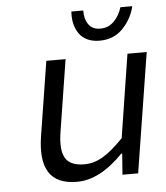

<svg xmlns="http://www.w3.org/2000/svg" viewBox="-52 -755 704 815"><g transform="rotate(-5 300.0 -348.0)"><path d="M391.1 -575.2Q365.7 -575.2 345.7 -583Q325.7 -590.8 313.2 -604Q300.8 -617.2 293.2 -634.8Q285.6 -652.3 283.2 -670.9Q280.8 -689.5 282.2 -709H333Q332 -673.3 348.4 -649.7Q364.7 -626 398.9 -626Q433.1 -626 456.8 -649.7Q480.5 -673.3 491.2 -709H542Q528.8 -654.8 490.2 -615Q451.7 -575.2 391.1 -575.2ZM244.1 13.2Q158.2 13.2 125 -38.6Q91.8 -90.3 107.9 -192.9L158.2 -509.8H240.2L191.9 -204.1Q179.7 -128.4 200.2 -93.3Q220.7 -58.1 280.8 -58.1Q321.8 -58.1 360.1 -80.6Q398.4 -103 448.2 -154.8L503.9 -509.8H585.9L504.9 0H438L444.8 -89.8H440.9Q341.3 13.2 244.1 13.2Z"/></g></svg>

Font: Office Code Pro Italic
Style: Regular
Weight: 400
Italic angle: -9°
Designer: Nathan Rutzky & Paul D. Hunt
Foundry: Adobe Systems Incorporated
Version: Version 1.004;PS 001.004;hotconv 1.0.70;makeotf.lib2.5.58329